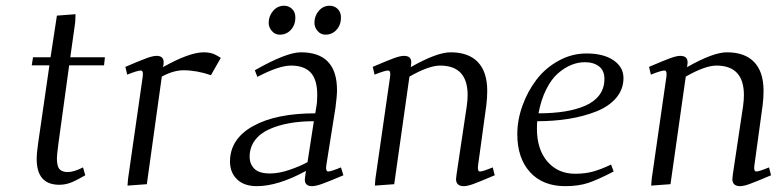

<svg xmlns="http://www.w3.org/2000/svg" viewBox="-20 -637 2700 664"><path d="M89.8 -411.1 94.2 -439H154.8L176.8 -583L241.2 -587.9L240.2 -561L223.1 -439H342.8L339.8 -411.1H219.2L182.1 -141.1Q176.8 -100.6 176.8 -89.8Q176.8 -61.5 186 -51.8Q195.3 -42 213.9 -42Q235.8 -42 267.1 -58.1L274.9 -30.8Q245.6 -13.7 226.1 -5.9Q206.5 2 185.1 2Q106.9 2 106.9 -86.9Q106.9 -107.9 111.8 -141.1L150.9 -411.1Z M413.6 -405.8Q468.3 -429.2 488.8 -436.5Q509.3 -443.8 521.5 -443.8Q545.9 -443.8 545.9 -421.9Q545.9 -415 544.9 -410.2L543.5 -404.8Q634.8 -456.1 684.6 -456.1Q710 -456.1 726.6 -446.8L743.7 -437L709.5 -377Q659.7 -394 614.7 -394Q580.1 -394 539.6 -372.1L487.8 0L420.9 4.9L422.9 -19L473.6 -372.1Q476.6 -393.1 466.8 -393.1Q455.6 -393.1 419.9 -378.9Z M775.4 -78.1Q775.4 -156.2 854.7 -200.7Q934.1 -245.1 1070.3 -245.1L1074.2 -269Q1077.1 -283.7 1077.1 -309.1Q1077.1 -361.3 1054.7 -385.7Q1032.2 -410.2 986.3 -410.2Q944.3 -410.2 870.1 -371.1L861.3 -394Q970.2 -456.1 1020.5 -456.1Q1145.5 -456.1 1145.5 -325.2Q1145.5 -304.7 1140.1 -264.2L1108.4 -64.9Q1105.5 -43.9 1115.2 -43.9Q1124.5 -43.9 1159.2 -58.1L1167.5 -30.8Q1114.7 -8.3 1093 -0.7Q1071.3 6.8 1059.1 6.8Q1034.2 6.8 1034.2 -16.1Q1034.2 -19.5 1036.1 -33.2L1038.1 -45.9Q941.4 6.8 868.2 6.8Q824.2 6.8 799.8 -16.8Q775.4 -40.5 775.4 -78.1ZM843.3 -94.2Q843.3 -70.3 859.4 -53.7Q875.5 -37.1 914.1 -37.1Q944.8 -37.1 981.2 -49.6Q1017.6 -62 1043.5 -76.2L1065.4 -217.8Q1019.5 -217.8 981 -210.9Q942.4 -204.1 910.9 -189.9Q879.4 -175.8 861.3 -151.4Q843.3 -127 843.3 -94.2ZM909.2 -558.1Q909.2 -581.5 924.6 -599.4Q939.9 -617.2 962.4 -617.2Q978.5 -617.2 990 -606.2Q1001.5 -595.2 1001.5 -576.2Q1001.5 -551.3 986.3 -534.2Q971.2 -517.1 947.3 -517.1Q931.2 -517.1 920.2 -529.8Q909.2 -542.5 909.2 -558.1ZM1067.4 -558.1Q1067.4 -582 1082.5 -599.6Q1097.7 -617.2 1120.1 -617.2Q1136.2 -617.2 1147.7 -606.2Q1159.2 -595.2 1159.2 -576.2Q1159.2 -551.3 1144 -534.2Q1128.9 -517.1 1105.5 -517.1Q1089.4 -517.1 1078.4 -529.8Q1067.4 -542.5 1067.4 -558.1Z M1269 -405.8Q1323.7 -429.2 1344.2 -436.5Q1364.7 -443.8 1377 -443.8Q1402.3 -443.8 1402.3 -421.9Q1402.3 -416 1401.4 -411.1L1400.4 -404.8Q1490.7 -456.1 1538.1 -456.1Q1600.6 -456.1 1632.8 -422.1Q1665 -388.2 1665 -323.2Q1665 -298.8 1662.1 -274.9L1633.3 -64.9Q1630.4 -43.9 1640.1 -43.9Q1649.4 -43.9 1684.1 -58.1L1690.9 -30.8Q1636.7 -7.8 1616.5 -0.5Q1596.2 6.8 1584 6.8Q1557.1 6.8 1557.1 -18.1Q1557.1 -21.5 1559.1 -35.2L1594.2 -270Q1597.2 -291.5 1597.2 -308.1Q1597.2 -410.2 1502 -410.2Q1462.9 -410.2 1396 -372.1L1343.3 0L1276.4 4.9L1278.3 -19L1329.1 -372.1Q1332 -393.1 1322.3 -393.1Q1311 -393.1 1275.4 -378.9Z M1769 -172.9Q1769 -222.2 1786.9 -271.7Q1804.7 -321.3 1835.4 -361.6Q1866.2 -401.9 1911.9 -427Q1957.5 -452.1 2008.3 -452.1Q2067.4 -452.1 2101.8 -428.5Q2136.2 -404.8 2136.2 -367.2Q2136.2 -328.1 2110.8 -298.3Q2085.4 -268.6 2042 -251.5Q1998.5 -234.4 1947.3 -226.1Q1896 -217.8 1837.9 -217.8Q1836.9 -205.6 1836.9 -191.9Q1836.9 -120.1 1873.3 -78.1Q1909.7 -36.1 1969.2 -36.1Q2003.9 -36.1 2031.7 -43.9Q2059.6 -51.8 2093.3 -67.9L2102.1 -43.9Q2047.9 -15.6 2014.2 -4.4Q1980.5 6.8 1935.1 6.8Q1856.9 6.8 1813 -41.7Q1769 -90.3 1769 -172.9ZM1842.3 -245.1Q1892.1 -245.1 1932.4 -251.5Q1972.7 -257.8 2004.2 -271.5Q2035.6 -285.2 2053 -308.6Q2070.3 -332 2070.3 -363.8Q2070.3 -393.1 2051.5 -407.5Q2032.7 -421.9 2002.9 -421.9Q1979 -421.9 1955.6 -412.4Q1932.1 -402.8 1909.4 -383.1Q1886.7 -363.3 1868.9 -327.6Q1851.1 -292 1842.3 -245.1Z M2224.6 -405.8Q2279.3 -429.2 2299.8 -436.5Q2320.3 -443.8 2332.5 -443.8Q2357.9 -443.8 2357.9 -421.9Q2357.9 -416 2356.9 -411.1L2356 -404.8Q2446.3 -456.1 2493.7 -456.1Q2556.2 -456.1 2588.4 -422.1Q2620.6 -388.2 2620.6 -323.2Q2620.6 -298.8 2617.7 -274.9L2588.9 -64.9Q2585.9 -43.9 2595.7 -43.9Q2605 -43.9 2639.6 -58.1L2646.5 -30.8Q2592.3 -7.8 2572 -0.5Q2551.8 6.8 2539.6 6.8Q2512.7 6.8 2512.7 -18.1Q2512.7 -21.5 2514.6 -35.2L2549.8 -270Q2552.7 -291.5 2552.7 -308.1Q2552.7 -410.2 2457.5 -410.2Q2418.5 -410.2 2351.6 -372.1L2298.8 0L2231.9 4.9L2233.9 -19L2284.7 -372.1Q2287.6 -393.1 2277.8 -393.1Q2266.6 -393.1 2231 -378.9Z"/></svg>

Font: Dehuti Alt
Style: Italic
Weight: 400
Version: Version 1.2